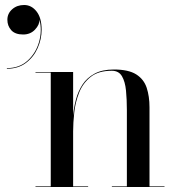

<svg xmlns="http://www.w3.org/2000/svg" viewBox="-20 -748 742 768"><path d="M122 -2.5H183V-457.5H122V-460H272.5V-284Q275 -317 283.8 -350Q292.5 -383 310.2 -410Q328 -437 358.5 -453.5Q389 -470 435.5 -470Q494 -470 524.8 -450.5Q555.5 -431 566.8 -396.8Q578 -362.5 578 -319V-2.5H638V0H427.5V-2.5H487.5V-308Q487.5 -350 484 -385.8Q480.5 -421.5 467.8 -443.2Q455 -465 427 -465Q373.5 -465 342.5 -440.2Q311.5 -415.5 296.5 -377.5Q281.5 -339.5 277 -298Q272.5 -256.5 272.5 -223V-2.5H332.5V0H122ZM9.5 -669Q9.5 -694 28.8 -711Q48 -728 76.5 -728Q106 -728 126.2 -702.2Q146.5 -676.5 146.5 -629Q146.5 -591.5 130.5 -555.5Q114.5 -519.5 83.5 -496.2Q52.5 -473 7.5 -473V-475.5Q57.5 -475.5 90.5 -505.5Q123.5 -535.5 136.2 -580.2Q149 -625 138 -669.5Q138.5 -649 120 -629.5Q101.5 -610 72.5 -610Q40.5 -610 25 -627.2Q9.5 -644.5 9.5 -669Z"/></svg>

Font: Bodoni* 72pt
Style: Regular
Weight: 400
Version: Version 2.3